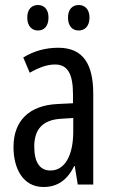

<svg xmlns="http://www.w3.org/2000/svg" viewBox="-20 -738 456 768"><path d="M89 -668C89 -633 108 -616 132 -616C156 -616 174 -633 174 -668C174 -701 156 -718 132 -718C108 -718 89 -702 89 -668ZM252 -668C252 -633 270 -616 295 -616C319 -616 338 -633 338 -668C338 -701 319 -718 295 -718C271 -718 252 -702 252 -668ZM213 -547C162 -547 115 -534 73 -508L99 -447C137 -469 170 -480 200 -480C251 -480 272 -442 272 -360V-325L211 -322C98 -317 34 -256 34 -150C34 -65 71 10 154 10C210 10 249 -18 277 -74H279L291 0H353V-362C353 -480 314 -547 213 -547ZM225 -263 273 -266V-212C273 -114 238 -56 182 -56C141 -56 117 -86 117 -152C117 -222 152 -259 225 -263Z"/></svg>

Font: Noto Sans Gujarati ExtraCondensed
Style: Regular
Weight: 400
Width: 2
Designer: Jelle Bosma - Monotype Design Team, Universal Thirst
Foundry: Monotype Imaging Inc.
Version: Version 2.106